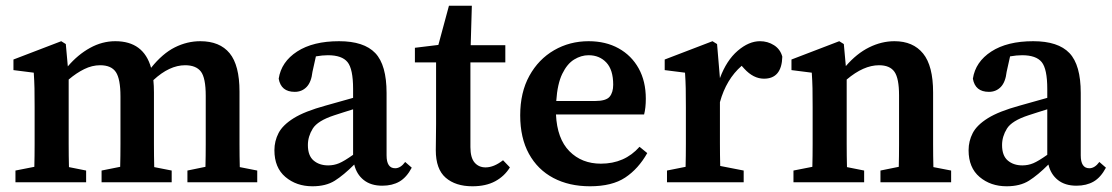

<svg xmlns="http://www.w3.org/2000/svg" viewBox="-20 -637 3886 671"><path d="M34 0V-41L100 -54Q101 -91 101 -134.5Q101 -178 101 -210V-263Q101 -304 100.5 -328.5Q100 -353 98 -383L27 -392V-429L194 -493L210 -483L217 -405Q252 -446 294.5 -469.5Q337 -493 383 -493Q482 -493 508 -400Q548 -450 591 -471.5Q634 -493 680 -493Q748 -493 782.5 -451Q817 -409 817 -317V-210Q817 -176 817 -133.5Q817 -91 818 -53L879 -41V0H635V-41L698 -54Q699 -91 699 -133.5Q699 -176 699 -210V-302Q699 -365 682 -387Q665 -409 627 -409Q572 -409 516 -357Q517 -347 517.5 -336.5Q518 -326 518 -314V-210Q518 -176 518 -133.5Q518 -91 519 -53L580 -41V0H335V-41L400 -54Q401 -91 401 -133.5Q401 -176 401 -210V-300Q401 -361 385 -385Q369 -409 330 -409Q302 -409 274.5 -395.5Q247 -382 220 -359V-210Q220 -178 220 -134.5Q220 -91 221 -53L281 -41V0Z M1316 12Q1276 12 1251 -8Q1226 -28 1218 -62Q1181 -25 1150 -5.5Q1119 14 1072 14Q1016 14 977.5 -18.5Q939 -51 939 -112Q939 -144 953.5 -172Q968 -200 1006.5 -224Q1045 -248 1118 -268Q1142 -275 1166 -281.5Q1190 -288 1214 -295V-326Q1214 -396 1194.5 -420Q1175 -444 1126 -444Q1116 -444 1106 -443Q1096 -442 1084 -440L1072 -386Q1068 -350 1051.5 -333Q1035 -316 1010 -316Q962 -316 954 -362Q963 -421 1018.5 -457Q1074 -493 1165 -493Q1252 -493 1291.5 -451.5Q1331 -410 1331 -312V-94Q1331 -49 1361 -49Q1380 -49 1396 -71L1419 -51Q1401 -17 1376 -2.5Q1351 12 1316 12ZM1056 -130Q1056 -93 1076 -76Q1096 -59 1127 -59Q1147 -59 1165 -66.5Q1183 -74 1214 -96V-255Q1197 -250 1180.5 -244.5Q1164 -239 1148 -234Q1090 -215 1073 -187.5Q1056 -160 1056 -130Z M1631 14Q1572 14 1537.5 -16Q1503 -46 1503 -112Q1503 -134 1503.5 -154.5Q1504 -175 1504 -204V-419H1430V-470L1512 -480L1549 -617H1629L1625 -479H1746V-419H1624V-123Q1624 -86 1638.5 -69Q1653 -52 1677 -52Q1706 -52 1738 -77L1762 -52Q1743 -21 1710.5 -3.5Q1678 14 1631 14Z M2037 -444Q2011 -444 1986.5 -429Q1962 -414 1945 -379Q1928 -344 1924 -284H2059Q2098 -284 2110.5 -299Q2123 -314 2123 -341Q2123 -393 2099 -418.5Q2075 -444 2037 -444ZM2042 14Q1969 14 1914 -15Q1859 -44 1828.5 -99.5Q1798 -155 1798 -234Q1798 -314 1830 -372Q1862 -430 1916.5 -461.5Q1971 -493 2037 -493Q2097 -493 2142 -468Q2187 -443 2212 -398Q2237 -353 2237 -292Q2237 -260 2231 -237H1923Q1927 -152 1970 -108.5Q2013 -65 2080 -65Q2163 -65 2215 -124L2242 -102Q2211 -47 2165 -16.5Q2119 14 2042 14Z M2311 0V-41L2376 -54Q2377 -91 2377 -134.5Q2377 -178 2377 -210V-263Q2377 -304 2376.5 -328.5Q2376 -353 2374 -383L2303 -392V-429L2470 -493L2486 -483L2496 -364Q2519 -426 2558 -459.5Q2597 -493 2636 -493Q2663 -493 2685 -479Q2707 -465 2714 -439Q2712 -362 2650 -362Q2613 -362 2581 -397L2572 -407Q2518 -360 2496 -280V-210Q2496 -179 2496 -136.5Q2496 -94 2497 -57L2579 -41V0Z M2753 0V-41L2819 -54Q2820 -91 2820 -134.5Q2820 -178 2820 -210V-263Q2820 -304 2819.5 -328.5Q2819 -353 2817 -383L2746 -392V-429L2913 -493L2929 -483L2936 -406Q2974 -450 3017.5 -471.5Q3061 -493 3106 -493Q3171 -493 3206 -450Q3241 -407 3241 -314V-210Q3241 -176 3241 -133.5Q3241 -91 3242 -53L3304 -41V0H3057V-41L3121 -54Q3122 -91 3122 -133.5Q3122 -176 3122 -210V-304Q3122 -363 3106 -386Q3090 -409 3052 -409Q2998 -409 2939 -359V-210Q2939 -178 2939 -134.5Q2939 -91 2940 -53L3000 -41V0Z M3742 12Q3702 12 3677 -8Q3652 -28 3644 -62Q3607 -25 3576 -5.5Q3545 14 3498 14Q3442 14 3403.5 -18.5Q3365 -51 3365 -112Q3365 -144 3379.5 -172Q3394 -200 3432.5 -224Q3471 -248 3544 -268Q3568 -275 3592 -281.5Q3616 -288 3640 -295V-326Q3640 -396 3620.5 -420Q3601 -444 3552 -444Q3542 -444 3532 -443Q3522 -442 3510 -440L3498 -386Q3494 -350 3477.5 -333Q3461 -316 3436 -316Q3388 -316 3380 -362Q3389 -421 3444.5 -457Q3500 -493 3591 -493Q3678 -493 3717.5 -451.5Q3757 -410 3757 -312V-94Q3757 -49 3787 -49Q3806 -49 3822 -71L3845 -51Q3827 -17 3802 -2.5Q3777 12 3742 12ZM3482 -130Q3482 -93 3502 -76Q3522 -59 3553 -59Q3573 -59 3591 -66.5Q3609 -74 3640 -96V-255Q3623 -250 3606.5 -244.5Q3590 -239 3574 -234Q3516 -215 3499 -187.5Q3482 -160 3482 -130Z"/></svg>

Font: Source Serif 4 Semibold
Style: Regular
Weight: 600
Designer: Frank Grießhammer
Foundry: Adobe
Version: Version 4.005;hotconv 1.1.0;makeotfexe 2.6.0